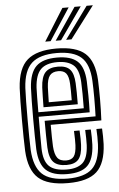

<svg xmlns="http://www.w3.org/2000/svg" viewBox="-56 -831 543 879"><g transform="rotate(-5 215.5 -391.5)"><path d="M221.8 9.2Q127.2 9.2 84.9 -28.9Q42.5 -67 37.8 -154.2Q36.8 -178 36.1 -216.9Q35.5 -255.8 35.5 -299.2Q35.5 -342.8 36.1 -381.5Q36.8 -420.2 38 -443.2Q43.5 -533.8 86.9 -571.5Q130.2 -609.2 220.2 -609.2Q311 -609.2 352.6 -572.1Q394.2 -535 398.5 -448.5Q400 -410.8 400 -361.5Q400 -312.2 397.5 -263.5H164.8Q164.8 -235.2 165.2 -207.1Q165.8 -179 166.5 -164.5Q168.8 -127.8 181.1 -111.2Q193.5 -94.8 221.8 -94.8Q246 -94.8 256.9 -109.6Q267.8 -124.5 269.5 -160.8Q270.5 -182 268.5 -226.2H294.2Q296.5 -182.8 295.2 -159.5Q293.2 -113 276.2 -93.5Q259.2 -74 221.8 -74Q180 -74 161.2 -94.1Q142.5 -114.2 140.5 -161.5Q139.8 -182.5 139.2 -216.1Q138.8 -249.8 138.8 -284.2H372.8Q374.2 -324.8 374.2 -368.5Q374.2 -412.2 372.5 -447.2Q369 -524 333.1 -556.2Q297.2 -588.5 220.2 -588.5Q142.2 -588.5 105.4 -554.9Q68.5 -521.2 63.8 -441.8Q62.5 -417.5 62 -378.2Q61.5 -339 61.5 -295.9Q61.5 -252.8 62 -215.2Q62.5 -177.8 63.5 -157Q67.8 -80 103.5 -45.8Q139.2 -11.5 221.8 -11.5Q299.2 -11.5 334.1 -44.8Q369 -78 372.5 -155.5Q373.2 -172 372.9 -190.6Q372.5 -209.2 371.5 -226.2H397.5Q398.2 -210.5 398.8 -191Q399.2 -171.5 398.5 -154.5Q394.2 -66.5 353.4 -28.6Q312.5 9.2 221.8 9.2ZM221.8 -32.2Q154.8 -32.2 123.9 -60.9Q93 -89.5 89.2 -157.8Q88.2 -179.5 87.8 -217.1Q87.2 -254.8 87.2 -297.5Q87.2 -340.2 87.8 -378.6Q88.2 -417 89.5 -440.2Q93.8 -508.8 124.1 -538.2Q154.5 -567.8 220.2 -567.8Q283.2 -567.8 313.5 -540.4Q343.8 -513 346.8 -446.5Q348 -419 348.4 -382Q348.8 -345 347.5 -305H113.2Q113 -260.8 113 -226.9Q113 -193 113.5 -159.8Q114.5 -102.5 139.2 -77.9Q164 -53.2 221.8 -53.2Q269.2 -53.2 293.8 -75.4Q318.2 -97.5 321 -157Q322 -184.8 320 -226.2H345.8Q346.8 -208.5 347.1 -190.8Q347.5 -173 346.8 -156.2Q343.5 -89.5 314.8 -60.9Q286 -32.2 221.8 -32.2ZM113.5 -325.8H322.2Q322.8 -361.2 322.4 -391.6Q322 -422 321 -446Q318.2 -504.5 292.5 -525.6Q266.8 -546.8 220.2 -546.8Q168 -546.8 143.4 -522.1Q118.8 -497.5 115 -438.5Q114.5 -426.5 114 -394.9Q113.5 -363.2 113.5 -325.8ZM139 -346.5Q139.2 -369.8 139.8 -395.1Q140.2 -420.5 141 -437Q143.8 -485.2 162.2 -505.6Q180.8 -526 220.2 -526Q259 -526 276.1 -506.6Q293.2 -487.2 295.2 -443.5Q296 -427.5 296.5 -400.8Q297 -374 296.5 -346.5ZM165 -367.2H270.5Q271 -388.8 270.5 -409.9Q270 -431 269.5 -442.5Q268 -476.2 256.6 -490.8Q245.2 -505.2 220.2 -505.2Q193.8 -505.2 181.2 -489.4Q168.8 -473.5 166.8 -435.8Q166.2 -422.8 165.9 -406.1Q165.5 -389.5 165 -367.2ZM173 -645 264.8 -792H293.5L197.8 -645ZM269 -645 376 -792H404.8L293.8 -645ZM221 -645 320.5 -792H349L245.8 -645Z"/></g></svg>

Font: Big Shoulders Inline Display ExtraBold
Style: Regular
Weight: 800
Designer: Patric King
Foundry: XO Type Co
Version: Version 1.000